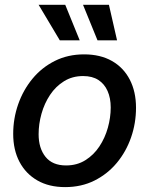

<svg xmlns="http://www.w3.org/2000/svg" viewBox="-20 -764 619 796"><path d="M250 11.7Q183.1 11.7 135 -15.9Q86.9 -43.5 60.8 -93Q34.7 -142.6 34.7 -209Q34.7 -272.5 55.4 -331.8Q76.2 -391.1 114.7 -437.7Q153.3 -484.4 207.5 -511.5Q261.7 -538.6 328.6 -538.6Q396 -538.6 444.1 -511.2Q492.2 -483.9 518.1 -433.8Q543.9 -383.8 543.9 -317.4Q543.9 -253.4 523.4 -194.3Q502.9 -135.3 464.4 -88.9Q425.8 -42.5 371.6 -15.4Q317.4 11.7 250 11.7ZM253.9 -78.1Q299.3 -78.1 334 -99.9Q368.7 -121.6 392.1 -157Q415.5 -192.4 427.2 -234.6Q439 -276.9 439 -318.4Q439 -357.4 426 -386.7Q413.1 -416 387.9 -432.4Q362.8 -448.7 324.7 -448.7Q279.8 -448.7 245.4 -427.2Q210.9 -405.8 187.5 -370.6Q164.1 -335.4 152.1 -292.7Q140.1 -250 140.1 -207.5Q140.1 -149.4 168.7 -113.8Q197.3 -78.1 253.9 -78.1ZM384.3 -596.7 324.2 -744.1H431.6L465.3 -596.7ZM228 -596.7 140.1 -744.1H250.5L310.5 -596.7Z"/></svg>

Font: Inter 24pt Medium
Style: Italic
Weight: 500
Italic angle: -9.3988°
Designer: Rasmus Andersson
Foundry: rsms
Version: Version 4.001;git-66647c0bb